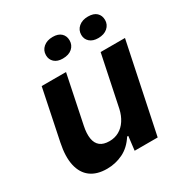

<svg xmlns="http://www.w3.org/2000/svg" viewBox="-171 -862 960 1004"><g transform="rotate(-30 309.0 -360.0)"><path d="M189 10Q128 10 90.5 -18Q53 -46 41 -100Q29 -154 45 -231L108 -536H255L195 -246Q186 -203 191 -172Q196 -141 216 -125Q236 -109 272 -109Q304 -109 330 -123.5Q356 -138 374 -165.5Q392 -193 400 -229L464 -536H611L499 0H360L370 -84H363Q331 -34 285.5 -12Q240 10 189 10ZM490 -605Q458 -605 439.5 -621.5Q421 -638 421 -664Q421 -693 442.5 -711.5Q464 -730 499 -730Q533 -730 550.5 -713.5Q568 -697 568 -670Q568 -642 547 -623.5Q526 -605 490 -605ZM276 -605Q244 -605 226 -621.5Q208 -638 208 -664Q208 -693 229.5 -711.5Q251 -730 286 -730Q319 -730 336.5 -713.5Q354 -697 354 -670Q354 -642 333.5 -623.5Q313 -605 276 -605Z"/></g></svg>

Font: Mona Sans ExtraLight
Style: Bold Italic
Weight: 700
Italic angle: -11.6951°
Version: Version 2.000